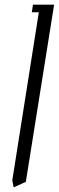

<svg xmlns="http://www.w3.org/2000/svg" viewBox="-20 -596 250 816"><path d="M32.2 170.9 145 -543.9H115.2L120.1 -576.2H210L89.8 176.8L38.1 200.2Z"/></svg>

Font: Gawaa
Style: Italic
Weight: 400
Designer: T. Christopher White
Version: Version 1.0